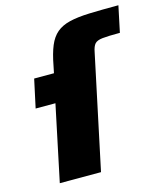

<svg xmlns="http://www.w3.org/2000/svg" viewBox="-111 -826 777 909"><g transform="rotate(-15 277.5 -371.0)"><path d="M69 0 147 -371H50L80 -510H177L184 -544Q195 -603 210.5 -640Q226 -677 251 -698Q276 -719 315 -728.5Q354 -738 413 -740Q472 -742 555 -742L528 -614Q470 -614 442.5 -611Q415 -608 404.5 -596Q394 -584 389 -557L271 0Z"/></g></svg>

Font: Saira SemiExpanded ExtraBold
Style: Italic
Weight: 800
Width: 6
Italic angle: -12°
Designer: Hector Gatti with collaboration of the Omnibus-Type team
Foundry: Omnibus-Type
Version: Version 1.101